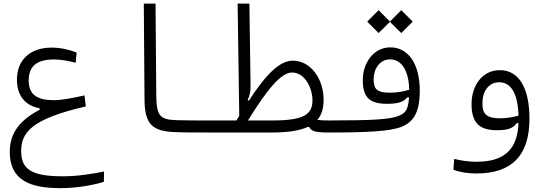

<svg xmlns="http://www.w3.org/2000/svg" viewBox="-20 -713 2970 1036"><path d="M306.6 302.2C389.2 302.2 478 287.6 540.5 268.1L541.5 212.4C476.6 225.1 402.3 238.3 319.8 238.3C148.9 238.3 94.2 200.2 94.2 102.1C94.2 -0.5 153.3 -71.8 442.9 -138.7L436 -198.2C366.7 -183.1 313.5 -172.4 271 -172.4C182.6 -172.4 134.8 -200.7 134.8 -278.8C134.8 -356 178.7 -392.1 271.5 -392.1C311.5 -392.1 349.1 -384.3 388.2 -374.5L393.6 -429.2C355.5 -444.8 307.1 -456.1 258.8 -456.1C143.1 -456.1 71.3 -390.6 71.3 -282.2C71.3 -201.2 113.3 -142.6 193.8 -128.9V-120.6C93.8 -68.4 32.7 -0.5 32.7 106C32.7 262.2 145.5 302.2 306.6 302.2Z M1166 2C1183.6 2 1192.4 -9.3 1192.4 -33.7C1192.4 -53.7 1184.1 -63 1171.9 -63C1153.8 -63 1137.2 -63 1121.1 -63C1045.4 -63 987.8 -63 933.6 -64.5C845.2 -67.4 824.2 -85 823.2 -197.3L819.3 -693.4H755.9L759.8 -175.3C760.7 -41 804.2 -5.9 918 -0.5C977.5 2.4 1044.4 2 1116.2 2C1132.8 2 1149.4 2 1166 2Z M1752.4 2C1782.2 2 1792 -9.8 1792 -33.7C1792 -55.2 1784.2 -63 1757.8 -63C1733.9 -63 1715.3 -63.5 1692.4 -65.9C1715.8 -93.3 1726.1 -129.4 1726.1 -174.8C1726.1 -288.6 1655.3 -385.7 1560.5 -385.7C1489.3 -385.7 1416.5 -313.5 1322.3 -169.4L1316.4 -173.3C1328.6 -199.2 1332.5 -220.7 1332 -251L1325.7 -693.4H1262.2L1271 -88.4C1266.1 -80.1 1261.2 -71.8 1255.9 -63H1171.9L1166 2H1446.3C1532.7 2 1595.7 -7.8 1640.1 -27.8H1648.4C1658.7 -4.4 1684.6 2 1752.4 2ZM1317.9 -63C1417.5 -223.6 1494.6 -321.8 1555.7 -321.8C1626 -321.8 1666 -236.8 1666 -171.9C1666 -96.7 1621.6 -63 1450.7 -63Z M1750 2C1959.5 2 2085.4 -3.9 2148.4 -29.3C2212.9 -56.2 2245.1 -109.9 2245.1 -223.6C2245.1 -364.3 2185.5 -457.5 2086.4 -457.5C1997.1 -457.5 1937.5 -375 1937.5 -280.8C1937.5 -186.5 1975.1 -152.8 2069.8 -152.8C2135.7 -152.8 2162.6 -167.5 2177.2 -187.5L2187 -188C2183.1 -116.7 2164.1 -101.6 2132.8 -88.4C2082 -67.4 1984.9 -63.5 1757.8 -63ZM2188 -228.5C2157.2 -219.7 2124.5 -212.9 2085.9 -212.9C2016.6 -212.9 1996.1 -229 1996.1 -284.7C1996.1 -342.8 2029.8 -392.6 2084.5 -392.6C2147.5 -392.6 2186 -331.1 2188 -228.5ZM2145 -534.7 2207 -596.2 2145 -658.2 2084 -596.7 2022.9 -658.2 1961.4 -596.2 2022.9 -534.7 2084 -595.2Z M2550.3 223.1C2745.1 223.1 2836.9 123 2836.9 -72.8C2836.9 -240.2 2778.3 -334.5 2676.8 -334.5C2581.5 -334.5 2524.4 -249.5 2524.4 -152.8C2524.4 -56.2 2560.1 -10.3 2662.1 -10.3C2729 -10.3 2752.4 -25.9 2767.6 -48.3L2777.8 -48.8C2772 91.8 2703.1 159.7 2551.8 159.7C2509.3 159.7 2474.1 154.8 2430.7 144.5L2426.8 202.6C2461.9 216.8 2507.8 223.1 2550.3 223.1ZM2777.8 -88.9C2746.6 -81.1 2715.3 -74.7 2680.2 -74.7C2605.5 -74.7 2583 -96.7 2583 -156.2C2583 -218.8 2615.7 -269 2673.8 -269C2738.3 -269 2774.4 -207 2777.8 -88.9Z"/></svg>

Font: Cascadia Code Light
Style: Regular
Weight: 300
Monospace: yes
Designer: Aaron Bell
Foundry: Saja Typeworks
Version: Version 2404.023